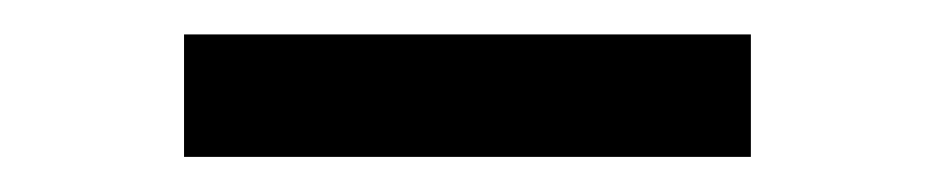

<svg xmlns="http://www.w3.org/2000/svg" viewBox="-20 -368 541 111"><path d="M86.4 -348.1H414.1V-277.3H86.4Z"/></svg>

Font: Armata
Style: Regular
Weight: 400
Designer: Viktoriya Grabowska
Foundry: Viktoriya Grabowska
Version: Version 1.003